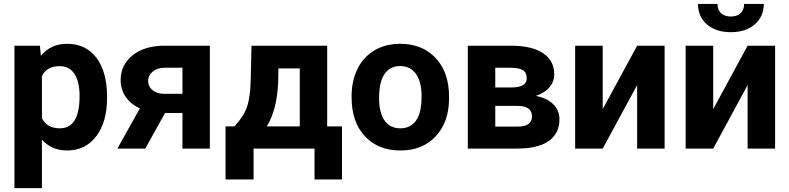

<svg xmlns="http://www.w3.org/2000/svg" viewBox="-20 -763 4054 986"><path d="M54.2 0ZM529.8 -259.3Q529.8 -137.2 474.4 -63.7Q418.9 9.8 324.7 9.8Q244.6 9.8 195.3 -45.9V203.1H54.2V-528.3H185.1L189.9 -476.6Q241.2 -538.1 323.7 -538.1Q421.4 -538.1 475.6 -465.8Q529.8 -393.6 529.8 -266.6ZM388.7 -269.5Q388.7 -343.3 362.5 -383.3Q336.4 -423.3 286.6 -423.3Q220.2 -423.3 195.3 -372.6V-156.2Q221.2 -104 287.6 -104Q388.7 -104 388.7 -269.5Z M1057.6 -528.3V0H917V-182.6H827.6L726.1 0H583L698.2 -206.5Q650.9 -228.5 625.2 -266.1Q599.6 -303.7 599.6 -351.6Q599.6 -428.2 658.9 -477.3Q718.3 -526.4 817.9 -528.3ZM820.3 -281.2H917V-415H825.2Q787.6 -415 764.2 -395.3Q740.7 -375.5 740.7 -347.2Q740.7 -318.8 763.2 -300.3Q785.6 -281.7 820.3 -281.2Z M1183.6 -113.8Q1231.4 -164.6 1248.5 -214.4Q1265.6 -264.2 1267.6 -355.5L1271.5 -528.3H1660.2V-113.8H1736.3V158.7H1595.2V0H1282.2V158.7H1138.2V-113.8ZM1350.1 -113.8H1519.5V-411.6H1409.7L1408.7 -348.1Q1404.3 -202.6 1350.1 -113.8Z M1785.6 0ZM1785.6 -269Q1785.6 -347.7 1815.9 -409.2Q1846.2 -470.7 1903.1 -504.4Q1960 -538.1 2035.2 -538.1Q2142.1 -538.1 2209.7 -472.7Q2277.3 -407.2 2285.2 -294.9L2286.1 -258.8Q2286.1 -137.2 2218.3 -63.7Q2150.4 9.8 2036.1 9.8Q1921.9 9.8 1853.8 -63.5Q1785.6 -136.7 1785.6 -262.7ZM1926.8 -258.8Q1926.8 -183.6 1955.1 -143.8Q1983.4 -104 2036.1 -104Q2087.4 -104 2116.2 -143.3Q2145 -182.6 2145 -269Q2145 -342.8 2116.2 -383.3Q2087.4 -423.8 2035.2 -423.8Q1983.4 -423.8 1955.1 -383.5Q1926.8 -343.3 1926.8 -258.8Z M2382.3 0V-528.3H2603Q2710.9 -528.3 2768.6 -490.2Q2826.2 -452.1 2826.2 -380.9Q2826.2 -344.2 2802 -315.2Q2777.8 -286.1 2731.4 -270.5Q2788.1 -259.8 2820.6 -228.3Q2853 -196.8 2853 -150.9Q2853 -77.1 2797.6 -38.6Q2742.2 0 2636.7 0ZM2523.4 -219.2V-112.8H2637.2Q2711.9 -112.8 2711.9 -165Q2711.9 -218.3 2640.6 -219.2ZM2523.4 -314H2610.8Q2685.1 -314.9 2685.1 -361.8Q2685.1 -390.6 2664.8 -402.8Q2644.5 -415 2603 -415H2523.4Z M3252 -528.3H3393.1V0H3252V-326.2L3075.2 0H2933.6V-528.3H3075.2V-202.6Z M3501 0ZM3819.3 -528.3H3960.4V0H3819.3V-326.2L3642.6 0H3501V-528.3H3642.6V-202.6ZM3902.3 -742.7Q3902.3 -677.7 3855.7 -637.7Q3809.1 -597.7 3733.4 -597.7Q3657.7 -597.7 3611.1 -637.2Q3564.5 -676.8 3564.5 -742.7H3664.6Q3664.6 -711.9 3682.9 -695.1Q3701.2 -678.2 3733.4 -678.2Q3765.1 -678.2 3783.2 -695.1Q3801.3 -711.9 3801.3 -742.7Z"/></svg>

Font: Roboto-o
Style: o-Bold
Weight: 700
Designer: Google
Version: Version 2.134; 2016; ttfautohint (v1.6)